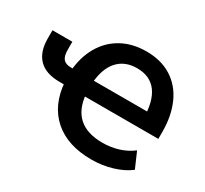

<svg xmlns="http://www.w3.org/2000/svg" viewBox="-148 -945 1251 1172"><g transform="rotate(30 477.0 -359.0)"><path d="M235.4 -319.8 260.7 -303H207.8Q110.1 -303 61.3 -352.5Q12.5 -402.1 12.5 -497.1V-554.2H152.6V-498.5Q152.6 -452.6 169.7 -433.1Q186.8 -413.6 224.4 -413.6H254.9L233.2 -392.6Q240.5 -494.4 284.3 -570.7Q328.1 -647 402.8 -688.2Q477.5 -729.5 575.9 -729.5Q678.7 -729.5 752.6 -683.1Q826.4 -636.7 865 -551.3Q903.6 -465.8 903.6 -352.1V-303H366.2L384.5 -320.8Q393.1 -217 451.7 -164.4Q510.3 -111.8 618.9 -111.8Q677.2 -111.8 730 -128.1Q782.7 -144.3 826.4 -177.5L874 -67.9Q826.2 -31 756.6 -10.1Q687 10.7 612.1 10.7Q443.6 10.7 345.3 -75.8Q247.1 -162.4 235.4 -319.8ZM383.8 -393.1 361.3 -413.6H793.2L763.4 -361.6Q762.5 -486.6 715.5 -549.3Q668.5 -612.1 576.9 -612.1Q490.7 -612.1 440.7 -556.2Q390.6 -500.2 383.8 -393.1Z"/></g></svg>

Font: Min Sans VF VF
Style: Regular
Weight: 400
Designer: Jinseong-Kim, NotoSansCJK, Nunito
Foundry: Jinseong-Kim
Version: Version 1.420;Glyphs 3.1.2 (3151)